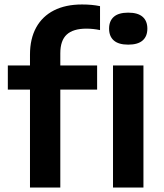

<svg xmlns="http://www.w3.org/2000/svg" viewBox="-20 -838 732 858"><path d="M346.5 -818Q391.5 -818 427 -810.5V-703.5Q396.5 -710 366 -710Q307 -710 278.2 -683.5Q249.5 -657 249.5 -600V-545.5H414V-437.5H249.5V0H114V-437.5H15V-545.5H114V-594Q114 -664.5 141.5 -714.8Q169 -765 221 -791.5Q273 -818 346.5 -818ZM467.5 -710Q467.5 -744.5 488.8 -763Q510 -781.5 553 -781.5Q596 -781.5 617.2 -763Q638.5 -744.5 638.5 -710Q638.5 -675.5 617.2 -657Q596 -638.5 553 -638.5Q510 -638.5 488.8 -657Q467.5 -675.5 467.5 -710ZM485 0V-545.5H621V0Z"/></svg>

Font: Encode Sans Semi Expanded SmBd
Style: Regular
Weight: 600
Width: 6
Designer: Multiple Designers
Foundry: Impallari Type
Version: Version 2.000